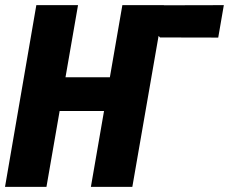

<svg xmlns="http://www.w3.org/2000/svg" viewBox="-23 -731 896 751"><path d="M852.5 -710.9 830.6 -584 603 -584.5 480.5 -710ZM460 -428.7 437 -296.9H155.8L178.7 -428.7ZM282.2 -710.9 158.7 0H-3.4L119.1 -710.9ZM618.2 -710.9 494.6 0H332.5L455.6 -710.9Z"/></svg>

Font: Roboto Condensed Black
Style: Italic
Weight: 900
Italic angle: -12°
Designer: Christian Robertson
Foundry: Google
Version: Version 3.008; 2023